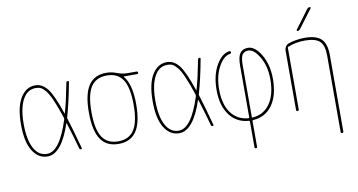

<svg xmlns="http://www.w3.org/2000/svg" viewBox="-88 -983 2677 1436"><g transform="rotate(-10 1250.0 -265.0)"><path d="M205.1 -509.8Q140.6 -509.8 105.5 -443.8Q70.3 -377.9 70.3 -259.8Q70.3 -141.6 105.5 -75.7Q140.6 -9.8 205.1 -9.8Q301.8 -9.8 375 -242.2Q376 -248 375 -252.9Q346.7 -338.9 323.2 -392.6Q299.8 -446.3 279.3 -470.7Q258.8 -495.1 243.2 -502.4Q227.5 -509.8 205.1 -509.8ZM205.1 9.8Q135.7 9.8 92.8 -58.1Q49.8 -126 49.8 -259.8Q49.8 -391.6 92.3 -460.9Q134.8 -530.3 205.1 -530.3Q256.8 -530.3 295.9 -481.9Q335 -433.6 384.8 -286.1Q384.8 -285.2 386.2 -285.2Q387.7 -285.2 387.7 -286.1Q412.1 -371.1 438.5 -508.8Q440.4 -519.5 450.2 -519.5Q460 -519.5 458 -509.8Q431.6 -365.2 399.4 -252.9Q397.5 -248 399.4 -243.2Q424.8 -163.1 466.8 -8.8Q468.8 0 460 0Q450.2 0 447.3 -9.8Q428.7 -80.1 388.7 -209Q387.7 -210.9 385.7 -210.9Q312.5 9.8 205.1 9.8Z M866.7 -449.7Q828.1 -509.8 745.1 -509.8Q662.1 -509.8 623.5 -449.7Q585 -389.6 585 -259.8Q585 -129.9 623.5 -69.8Q662.1 -9.8 745.1 -9.8Q828.1 -9.8 866.7 -69.8Q905.3 -129.9 905.3 -259.8Q905.3 -389.6 866.7 -449.7ZM745.1 -530.3Q784.2 -530.3 823.2 -515.1Q862.3 -500 900.4 -500H969.7Q979.5 -500 980 -490.2Q980.5 -480.5 969.7 -480.5H870.1Q869.1 -480.5 869.1 -479Q869.1 -477.5 869.6 -477.5Q870.1 -477.5 870.1 -476.6Q924.8 -411.1 924.8 -259.8Q924.8 -122.1 880.9 -56.2Q836.9 9.8 745.1 9.8Q653.3 9.8 609.4 -56.2Q565.4 -122.1 565.4 -260.3Q565.4 -398.4 609.4 -464.4Q653.3 -530.3 745.1 -530.3Z M1205.1 -509.8Q1140.6 -509.8 1105.5 -443.8Q1070.3 -377.9 1070.3 -259.8Q1070.3 -141.6 1105.5 -75.7Q1140.6 -9.8 1205.1 -9.8Q1301.8 -9.8 1375 -242.2Q1376 -248 1375 -252.9Q1346.7 -338.9 1323.2 -392.6Q1299.8 -446.3 1279.3 -470.7Q1258.8 -495.1 1243.2 -502.4Q1227.5 -509.8 1205.1 -509.8ZM1205.1 9.8Q1135.7 9.8 1092.8 -58.1Q1049.8 -126 1049.8 -259.8Q1049.8 -391.6 1092.3 -460.9Q1134.8 -530.3 1205.1 -530.3Q1256.8 -530.3 1295.9 -481.9Q1335 -433.6 1384.8 -286.1Q1384.8 -285.2 1386.2 -285.2Q1387.7 -285.2 1387.7 -286.1Q1412.1 -371.1 1438.5 -508.8Q1440.4 -519.5 1450.2 -519.5Q1460 -519.5 1458 -509.8Q1431.6 -365.2 1399.4 -252.9Q1397.5 -248 1399.4 -243.2Q1424.8 -163.1 1466.8 -8.8Q1468.8 0 1460 0Q1450.2 0 1447.3 -9.8Q1428.7 -80.1 1388.7 -209Q1387.7 -210.9 1385.7 -210.9Q1312.5 9.8 1205.1 9.8Z M1759.8 -410.2V-14.6Q1759.8 -10.7 1764.6 -10.7Q1849.6 -16.6 1897.5 -85Q1945.3 -153.3 1945.3 -269.5Q1945.3 -369.1 1903.8 -439.5Q1862.3 -509.8 1820.3 -509.8Q1807.6 -509.8 1798.3 -506.8Q1789.1 -503.9 1779.3 -494.6Q1769.5 -485.4 1764.6 -464.4Q1759.8 -443.4 1759.8 -410.2ZM1734.4 8.8Q1642.6 2.9 1588.9 -68.4Q1535.2 -139.6 1535.2 -259.8Q1535.2 -370.1 1578.1 -445.8Q1621.1 -521.5 1678.7 -529.3Q1689.5 -531.2 1690.4 -519.5Q1690.4 -510.7 1680.7 -508.8Q1631.8 -502 1593.3 -431.2Q1554.7 -360.4 1554.7 -259.8Q1554.7 -147.5 1602.5 -82Q1650.4 -16.6 1735.4 -10.7Q1740.2 -10.7 1740.2 -14.6V-410.2Q1740.2 -474.6 1759.8 -502.4Q1779.3 -530.3 1820.3 -530.3Q1874 -530.3 1919.4 -453.6Q1964.8 -377 1964.8 -269.5Q1964.8 -143.6 1912.1 -70.3Q1859.4 2.9 1765.6 8.8Q1759.8 8.8 1759.8 14.6V210Q1759.8 219.7 1750 219.7Q1740.2 219.7 1740.2 210V14.6Q1740.2 8.8 1734.4 8.8Z M2094.7 -9.8V-460.9Q2094.7 -476.6 2103.5 -490.7Q2112.3 -504.9 2127 -509.8Q2180.7 -529.3 2250 -530.3Q2338.9 -530.3 2377 -493.2Q2415 -456.1 2415 -370.1V210Q2415 219.7 2404.8 219.7Q2394.5 219.7 2394.5 210V-370.1Q2394.5 -447.3 2362.3 -478.5Q2330.1 -509.8 2250 -509.8Q2179.7 -509.8 2119.1 -485.4Q2115.2 -484.4 2115.2 -477.5V-9.8Q2115.2 0 2105 0Q2094.7 0 2094.7 -9.8ZM2209 -589.8Q2205.1 -589.8 2203.6 -593.3Q2202.1 -596.7 2204.1 -599.6L2308.6 -740.2Q2316.4 -750 2329.1 -750Q2333 -750 2334.5 -746.6Q2335.9 -743.2 2334 -740.2L2228.5 -599.6Q2220.7 -589.8 2209 -589.8Z"/></g></svg>

Font: Rounded-X Mgen+ 1mn thin
Style: Regular
Weight: 100
Designer: [Source Han Sans]
Ryoko NISHIZUKA  (kana & ideographs); Paul D. Hunt (Latin, Greek & Cyrillic); Wenlong ZHANG  (bopomofo
Version: Version 1.059.20150602